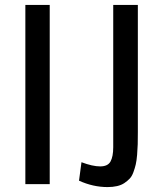

<svg xmlns="http://www.w3.org/2000/svg" viewBox="-20 -748 661 780"><path d="M83 0ZM182 0H83V-728H182ZM540 -728V-211Q540 -181 539.5 -162Q539 -143 537 -119Q535 -95 531.5 -80Q528 -65 522 -48.5Q516 -32 507 -22.5Q498 -13 485.5 -4.5Q473 4 455.5 8Q438 12 417 12Q358 12 301 -14L311 -89Q356 -72 387 -72Q418 -72 429 -92Q440 -112 440 -150V-728Z"/></svg>

Font: Myanmar Chatu
Style: Regular
Weight: 400
Designer: Danh Hong
Foundry: Google Inc.
Version: Version 2.00 November 20, 2015